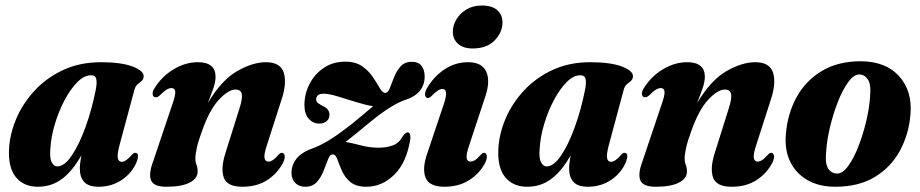

<svg xmlns="http://www.w3.org/2000/svg" viewBox="-20 -684 3418 713"><path d="M424.5 -147.5Q414.5 -110.5 417.5 -96.8Q420.5 -83 432 -83Q447.5 -83 470.5 -110Q477.5 -117 482.5 -116.5Q499.5 -116 487.5 -82.5Q470 -41 432.2 -15.8Q394.5 9.5 346 9.5Q309 9.5 292.8 -8.2Q276.5 -26 276.5 -57.5Q276.5 -77 282 -107Q249.5 -49 210.5 -19.8Q171.5 9.5 121 9.5Q68.5 9.5 39.5 -25.5Q10.5 -60.5 13.5 -128.5Q16 -185.5 40.2 -242.8Q64.5 -300 108.8 -347.8Q153 -395.5 215 -424.2Q277 -453 355 -453Q430.5 -453 472.8 -436.8Q515 -420.5 513.5 -400Q512.5 -388.5 505.5 -383Q498.5 -377.5 490.8 -371Q483 -364.5 479 -350ZM167 -131.5Q164 -96.5 172.2 -81.2Q180.5 -66 193 -66Q219 -66 246.2 -106Q273.5 -146 297.2 -211.2Q321 -276.5 336 -352.5Q340.5 -377 337.5 -390.8Q334.5 -404.5 317.5 -404.5Q292.5 -404.5 267 -378.8Q241.5 -353 219.8 -312Q198 -271 183.8 -223.2Q169.5 -175.5 167 -131.5Z M558 -323Q548.5 -323 547 -333.2Q545.5 -343.5 553.5 -356Q580.5 -400 624.5 -426.5Q668.5 -453 714.5 -453Q780.5 -453 780.5 -399Q780.5 -379.5 771.5 -354Q762.5 -328.5 752 -301.5Q802.5 -386.5 860.5 -419.8Q918.5 -453 967.5 -453Q1021.5 -453 1033.8 -414Q1046 -375 1025 -312.5L971.5 -146Q960 -111.5 962.2 -97.8Q964.5 -84 976.5 -84Q984.5 -84 993.2 -89.5Q1002 -95 1015 -110Q1022 -117 1027 -116.5Q1034.5 -116.5 1037 -106.8Q1039.5 -97 1031 -79.5Q1010 -39.5 972 -15Q934 9.5 880 9.5Q823.5 9.5 811.2 -24.2Q799 -58 817 -115L869.5 -282Q881.5 -319.5 877.8 -335.5Q874 -351.5 854.5 -351.5Q828.5 -351.5 793.2 -314Q758 -276.5 730 -197Q716 -159 710.8 -134.8Q705.5 -110.5 705.5 -95.5Q705.5 -82 709.8 -71.5Q714 -61 714 -47Q714 -21 684.2 -5.8Q654.5 9.5 597.5 9.5Q551 9.5 541 -14.2Q531 -38 549 -85.5L619.5 -295Q632 -330 630.8 -343.5Q629.5 -357 617 -357Q608.5 -357 598.5 -351Q588.5 -345 572 -328.5Q564 -322 558 -323Z M1216.5 -110.5Q1206 -111.5 1198.8 -93.8Q1191.5 -76 1182.5 -51.8Q1173.5 -27.5 1157.5 -9Q1141.5 9.5 1114 9.5Q1090 9.5 1076.2 -5Q1062.5 -19.5 1062.5 -41.5Q1062.5 -72 1082.2 -96.2Q1102 -120.5 1148.5 -136Q1177.5 -147.5 1210.2 -168.5Q1243 -189.5 1285 -222.5Q1310 -243 1330.2 -259.8Q1350.5 -276.5 1365.5 -289.5Q1337.5 -294 1301.8 -305.2Q1266 -316.5 1233.5 -326.2Q1201 -336 1182.5 -336Q1166.5 -336 1160.2 -329.8Q1154 -323.5 1154 -315Q1154 -306.5 1161.5 -300.8Q1169 -295 1182.5 -288.5Q1203.5 -278 1203.5 -257.5Q1203.5 -242.5 1192.5 -233.8Q1181.5 -225 1166.5 -225Q1142.5 -225 1126.5 -243Q1110.5 -261 1110.5 -294Q1110.5 -334.5 1129 -371.2Q1147.5 -408 1181.8 -431.5Q1216 -455 1262.5 -455Q1301 -455 1325.5 -437.5Q1350 -420 1365.2 -397Q1380.5 -374 1390.5 -356.5Q1400.5 -339 1410.5 -339Q1420.5 -339 1427.5 -356.5Q1434.5 -374 1443.2 -396.8Q1452 -419.5 1467.2 -437Q1482.5 -454.5 1509.5 -454.5Q1533.5 -454.5 1545.2 -439.5Q1557 -424.5 1557 -400.5Q1557 -335 1482 -312Q1458.5 -303.5 1427.8 -284.5Q1397 -265.5 1353.5 -230Q1325.5 -206.5 1303 -188.5Q1280.5 -170.5 1263.5 -157Q1289 -152.5 1321 -144Q1353 -135.5 1385.5 -135.5Q1414.5 -135.5 1438 -143.8Q1461.5 -152 1475 -177Q1486 -192.5 1494 -192.5Q1505 -192 1504 -169.5Q1490.5 -81 1444.8 -35.8Q1399 9.5 1340.5 9.5Q1302 9.5 1281 -8.2Q1260 -26 1249.8 -49.8Q1239.5 -73.5 1233 -91.8Q1226.5 -110 1216.5 -110.5Z M1735.5 -504Q1700 -504 1680.8 -521.5Q1661.5 -539 1661.5 -566Q1661.5 -589.5 1674.8 -611.8Q1688 -634 1712 -648.8Q1736 -663.5 1769 -663.5Q1808 -663.5 1827 -645.8Q1846 -628 1846 -601.5Q1846 -564 1817 -534Q1788 -504 1735.5 -504ZM1722.5 -145Q1711 -111.5 1712.8 -97.8Q1714.5 -84 1727 -84Q1735 -84 1744 -89.5Q1753 -95 1766 -110Q1772.5 -117 1778 -116.5Q1785 -116.5 1787.5 -106.5Q1790 -96.5 1781.5 -79Q1761 -39.5 1722.2 -15Q1683.5 9.5 1630 9.5Q1573.5 9.5 1560.2 -24.8Q1547 -59 1567 -115.5L1627.5 -295.5Q1647.5 -353.5 1623 -353.5Q1615 -353.5 1605.5 -347.5Q1596 -341.5 1580.5 -325.5Q1573.5 -319.5 1568.5 -320Q1561 -320.5 1558.8 -329.5Q1556.5 -338.5 1564.5 -354.5Q1589.5 -398.5 1629.8 -425.8Q1670 -453 1718 -453Q1770 -453 1785.8 -417.8Q1801.5 -382.5 1782 -325Z M2241.5 -147.5Q2231.5 -110.5 2234.5 -96.8Q2237.5 -83 2249 -83Q2264.5 -83 2287.5 -110Q2294.5 -117 2299.5 -116.5Q2316.5 -116 2304.5 -82.5Q2287 -41 2249.2 -15.8Q2211.5 9.5 2163 9.5Q2126 9.5 2109.8 -8.2Q2093.5 -26 2093.5 -57.5Q2093.5 -77 2099 -107Q2066.5 -49 2027.5 -19.8Q1988.5 9.5 1938 9.5Q1885.5 9.5 1856.5 -25.5Q1827.5 -60.5 1830.5 -128.5Q1833 -185.5 1857.2 -242.8Q1881.5 -300 1925.8 -347.8Q1970 -395.5 2032 -424.2Q2094 -453 2172 -453Q2247.5 -453 2289.8 -436.8Q2332 -420.5 2330.5 -400Q2329.5 -388.5 2322.5 -383Q2315.5 -377.5 2307.8 -371Q2300 -364.5 2296 -350ZM1984 -131.5Q1981 -96.5 1989.2 -81.2Q1997.5 -66 2010 -66Q2036 -66 2063.2 -106Q2090.5 -146 2114.2 -211.2Q2138 -276.5 2153 -352.5Q2157.5 -377 2154.5 -390.8Q2151.5 -404.5 2134.5 -404.5Q2109.5 -404.5 2084 -378.8Q2058.5 -353 2036.8 -312Q2015 -271 2000.8 -223.2Q1986.5 -175.5 1984 -131.5Z M2375 -323Q2365.5 -323 2364 -333.2Q2362.5 -343.5 2370.5 -356Q2397.5 -400 2441.5 -426.5Q2485.5 -453 2531.5 -453Q2597.5 -453 2597.5 -399Q2597.5 -379.5 2588.5 -354Q2579.5 -328.5 2569 -301.5Q2619.5 -386.5 2677.5 -419.8Q2735.5 -453 2784.5 -453Q2838.5 -453 2850.8 -414Q2863 -375 2842 -312.5L2788.5 -146Q2777 -111.5 2779.2 -97.8Q2781.5 -84 2793.5 -84Q2801.5 -84 2810.2 -89.5Q2819 -95 2832 -110Q2839 -117 2844 -116.5Q2851.5 -116.5 2854 -106.8Q2856.5 -97 2848 -79.5Q2827 -39.5 2789 -15Q2751 9.5 2697 9.5Q2640.5 9.5 2628.2 -24.2Q2616 -58 2634 -115L2686.5 -282Q2698.5 -319.5 2694.8 -335.5Q2691 -351.5 2671.5 -351.5Q2645.5 -351.5 2610.2 -314Q2575 -276.5 2547 -197Q2533 -159 2527.8 -134.8Q2522.5 -110.5 2522.5 -95.5Q2522.5 -82 2526.8 -71.5Q2531 -61 2531 -47Q2531 -21 2501.2 -5.8Q2471.5 9.5 2414.5 9.5Q2368 9.5 2358 -14.2Q2348 -38 2366 -85.5L2436.5 -295Q2449 -330 2447.8 -343.5Q2446.5 -357 2434 -357Q2425.5 -357 2415.5 -351Q2405.5 -345 2389 -328.5Q2381 -322 2375 -323Z M3176.5 -456.5Q3269.5 -456 3319 -401Q3368.5 -346 3361 -259Q3355 -185.5 3322 -124.5Q3289 -63.5 3229 -27Q3169 9.5 3082 9.5Q3022 9.5 2979 -15Q2936 -39.5 2914.5 -83.5Q2893 -127.5 2898.5 -187Q2904.5 -261.5 2938 -322.8Q2971.5 -384 3031.5 -420.2Q3091.5 -456.5 3176.5 -456.5ZM3089 -39.5Q3109.5 -39.5 3130.2 -68.2Q3151 -97 3168.2 -141.5Q3185.5 -186 3197 -235Q3208.5 -284 3211 -324.5Q3215.5 -370 3203.2 -388.5Q3191 -407 3171.5 -407.5Q3151 -408 3130 -379.2Q3109 -350.5 3091.5 -305.8Q3074 -261 3062.2 -211.8Q3050.5 -162.5 3048 -121.5Q3043.5 -75 3056 -57.2Q3068.5 -39.5 3089 -39.5Z"/></svg>

Font: Fraunces 144pt S050
Style: Bold Italic
Weight: 700
Italic angle: -16°
Version: Version 1.000; ttfautohint (v1.8.3)